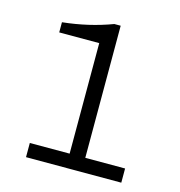

<svg xmlns="http://www.w3.org/2000/svg" viewBox="-103 -783 822 876"><g transform="rotate(15 307.5 -345.5)"><path d="M360 -67H548V0H98V-67H286V-589H97V-637Q221 -650 330 -691H360Z"/></g></svg>

Font: Chivo Light
Style: Regular
Weight: 300
Designer: Hector Gatti
Foundry: Omnibus-Type
Version: Version 1.007